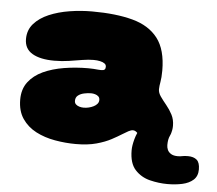

<svg xmlns="http://www.w3.org/2000/svg" viewBox="-50 -539 905 801"><g transform="rotate(5 402.5 -139.0)"><path d="M284.5 73Q240.5 73 196.5 65.2Q152.5 57.5 116.5 38.8Q80.5 20 58.8 -12Q37 -44 37 -92Q37 -135.5 59.5 -165.2Q82 -195 120.5 -212.8Q159 -230.5 207.8 -238.5Q256.5 -246.5 309 -246.5Q320 -246.5 330.5 -245.8Q341 -245 349.8 -244.2Q358.5 -243.5 363 -243.5Q373 -243.5 377 -247.2Q381 -251 381 -259Q381 -262 380.2 -264.2Q379.5 -266.5 378 -268.8Q376.5 -271 374 -272.5Q367.5 -277.5 355.2 -280.2Q343 -283 328 -283Q307 -283 281 -278.8Q255 -274.5 225.8 -270Q196.5 -265.5 164.5 -265.5Q105.5 -265.5 72.2 -285Q39 -304.5 39 -345.5Q39 -383 62.2 -409.5Q85.5 -436 124.2 -452.5Q163 -469 210 -476.5Q257 -484 304 -484Q404 -484 473.8 -465.2Q543.5 -446.5 580.2 -398.8Q617 -351 617 -263.5Q617 -248 616 -236.5Q615 -225 613.5 -216Q612 -207 611 -199.8Q610 -192.5 610 -185Q610 -170 620.8 -154.8Q631.5 -139.5 645.8 -122.2Q660 -105 670.8 -84.5Q681.5 -64 681.5 -38Q681.5 0.5 657 19.2Q632.5 38 599 38Q575 38 560.8 27.2Q546.5 16.5 537 5.8Q527.5 -5 517 -5Q509 -5 498.2 0.8Q487.5 6.5 474 15Q457.5 25.5 432 39.2Q406.5 53 370.2 63Q334 73 284.5 73ZM303.5 -81Q314 -81 324.8 -83.5Q335.5 -86 345 -90.8Q354.5 -95.5 360.2 -102.5Q366 -109.5 366 -118.5Q366 -128 360.5 -133.2Q355 -138.5 346.5 -141Q338 -143.5 329.5 -143.5Q315.5 -143.5 300.5 -140.2Q285.5 -137 275.2 -129Q265 -121 265 -106.5Q265 -97 271 -91.5Q277 -86 285.8 -83.5Q294.5 -81 303.5 -81ZM679.5 206Q643 206 605.8 196.8Q568.5 187.5 543.5 160.2Q518.5 133 518.5 78.5Q518.5 59 526 31.5Q533.5 4 550 -21.5Q566.5 -46.5 583.8 -58.8Q601 -71 627.5 -71Q657.5 -71 668.8 -58.8Q680 -46.5 680 -30.5Q680 -10.5 672.5 4.2Q665 19 665 44Q665 54 669.2 63.8Q673.5 73.5 684 80Q694.5 86.5 712 86.5Q723.5 86.5 731.5 84.5Q739.5 82.5 755 82.5Q778.5 82.5 791.8 93.8Q805 105 805 134Q805 162 787.5 177.8Q770 193.5 741.5 199.8Q713 206 679.5 206Z"/></g></svg>

Font: Gluten Black
Style: Regular
Weight: 900
Designer: Tyler Finck
Foundry: Etcetera Type Company
Version: Version 1.300